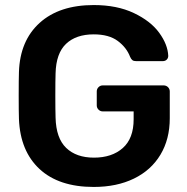

<svg xmlns="http://www.w3.org/2000/svg" viewBox="-20 -730 741 760"><path d="M351 10Q213 10 136.5 -61Q60 -132 55 -259Q54 -288 54 -352Q54 -416 55 -445Q59 -569 137 -639.5Q215 -710 351 -710Q443 -710 509.5 -678.5Q576 -647 610 -600.5Q644 -554 646 -509Q646 -500 640 -494Q634 -488 624 -488H519Q509 -488 504 -492Q499 -496 495 -505Q481 -542 446 -568Q411 -594 351 -594Q281 -594 241.5 -556.5Q202 -519 200 -440Q199 -411 199 -352Q199 -294 200 -264Q202 -183 242 -144.5Q282 -106 352 -106Q423 -106 466 -144Q509 -182 509 -258V-289H387Q377 -289 370 -296Q363 -303 363 -313V-368Q363 -378 370 -385Q377 -392 387 -392H627Q638 -392 645 -385Q652 -378 652 -368V-262Q652 -179 615 -117.5Q578 -56 510 -23Q442 10 351 10Z"/></svg>

Font: Rubik AZ
Style: Regular
Weight: 500
Designer: Hubert and Fischer
Foundry: Hubert & Fischer
Version: Version 2.000